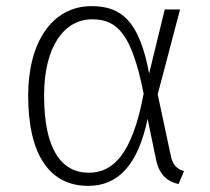

<svg xmlns="http://www.w3.org/2000/svg" viewBox="-20 -595 685 627"><path d="M279 -575C149 -575 72 -455 72 -283C72 -85 145 12 268 12C367 12 431 -58 462 -207L490 -72C501 -21 530 -1 563 6L581 -36C559 -43 543 -55 537 -90L495 -287L568 -564H518L467 -355C435 -526 377 -575 279 -575ZM281 -532C365 -532 411 -481 449 -289C411 -84 345 -31 270 -31C180 -31 124 -108 124 -283C124 -445 191 -532 281 -532Z"/></svg>

Font: Glow Sans SC Normal Light
Style: Regular
Weight: 300
Designer: Ryoko NISHIZUKA (kana, bopomofo & ideographs); Paul D. Hunt (Latin, Greek & Cyrillic); Sandoll Communications, Soo-young
Version: Version 0.93